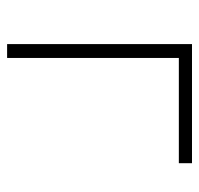

<svg xmlns="http://www.w3.org/2000/svg" viewBox="-30 -530 560 540"><g transform="rotate(90 250.0 -260.0)"><path d="M104 0V-520H439V-483H143V0Z"/></g></svg>

Font: Iosevka Term Curly Extralight
Style: Regular
Weight: 200
Designer: Belleve Invis
Foundry: Belleve Invis
Version: Version 32.3.0